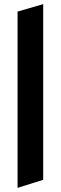

<svg xmlns="http://www.w3.org/2000/svg" viewBox="-20 -767 294 929"><path d="M65 -711V142L189 103V-747Z"/></svg>

Font: Amita
Style: Bold
Weight: 700
Designer: Eduardo Rodriguez Tunni, Modular Infotech, Brian J. Bonislawsky
Foundry: Eduardo Rodriguez Tunni, Modular Infotech, Brian J. Bonislawsky
Version: Version 1.003